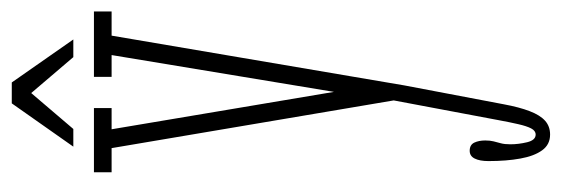

<svg xmlns="http://www.w3.org/2000/svg" viewBox="-334 -369 954 326"><g transform="rotate(-90 143.0 -206.0)"><path d="M77.5 251Q60.5 251 50.8 237.5Q41 224 36.8 200.5Q32.5 177 32.5 146.5Q32.5 131.5 36.8 123Q41 114.5 50 114.5Q60 114.5 63.8 122.2Q67.5 130 67.5 141Q67.5 149 66 155Q64.5 161 62.8 167.2Q61 173.5 61 183.5Q61 197.5 64.5 212Q68 226.5 77.5 226.5Q84 226.5 88 218.8Q92 211 95.2 196.8Q98.5 182.5 102 163.5L135.5 -14.5L54.5 -493.5H13.5V-523.5H122.5V-493.5H86.5L150 -116L212.5 -493.5H175.5V-523.5H286.5V-493.5H245.5L161 3.5L129 172Q124 199 117.2 216.5Q110.5 234 101 242.5Q91.5 251 77.5 251ZM57 -558.5 130.5 -663H166L239 -558.5H209L148 -630L87 -558.5Z"/></g></svg>

Font: Imbue Thin 10pt Thin
Style: Regular
Weight: 250
Version: Version 1.102